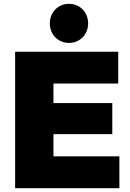

<svg xmlns="http://www.w3.org/2000/svg" viewBox="-20 -982 679 1002"><path d="M59 0H603V-166H259V-282H566V-444H259V-546H597V-712H59ZM240 -860C240 -803 282 -758 340 -758C398 -758 440 -803 440 -860C440 -917 398 -962 340 -962C282 -962 240 -917 240 -860Z"/></svg>

Font: MV Cash Black
Style: Regular
Weight: 900
Designer: Rodrigo Fuenzalida
Foundry: fragTYPE
Version: Version 1.100;Glyphs 3.1.2 (3151)